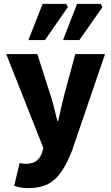

<svg xmlns="http://www.w3.org/2000/svg" viewBox="-20 -776 572 987"><path d="M126 191Q102 191 85.5 188Q69 185 53 179L81 62Q93 65 99.5 65.5Q106 66 114 66Q149 66 168.5 50Q188 34 196 9L203 -15L12 -498H172L237 -295Q248 -262 257 -227Q266 -192 275 -154H279Q287 -190 295 -225Q303 -260 312 -295L367 -498H520L350 -1Q325 63 296 106Q267 149 226.5 170Q186 191 126 191ZM126 -570 199 -756H320L329 -740L211 -570ZM304 -570 376 -756H497L507 -740L388 -570Z"/></svg>

Font: Source Sans 3 ExtraBold
Style: Regular
Weight: 800
Designer: Paul D. Hunt
Foundry: Adobe
Version: Version 3.052;hotconv 1.1.0;makeotfexe 2.6.0